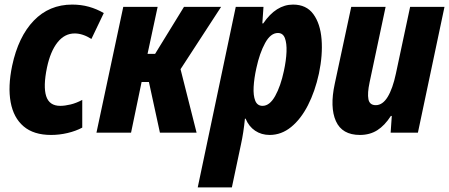

<svg xmlns="http://www.w3.org/2000/svg" viewBox="-20 -579 1960 838"><path d="M203 10Q127 10 83 -27.5Q39 -65 26.5 -133Q14 -201 33 -292Q60 -419 127.5 -489Q195 -559 295 -559Q334 -559 368 -549.5Q402 -540 433 -522L379 -409Q341 -433 306 -433Q262 -433 231 -394Q200 -355 185 -284Q168 -202 181.5 -159.5Q195 -117 243 -117Q263 -117 288 -123Q313 -129 339 -143V-22Q311 -7 275 1.5Q239 10 203 10Z M401 0 518 -549H668L624 -344H657L783 -549H945L768 -277L838 0H678L630 -221H598L552 0Z M843 239 1009 -549H1130L1125 -477H1129Q1185 -559 1259 -559Q1317 -559 1347.5 -517.5Q1378 -476 1383.5 -407.5Q1389 -339 1372 -258Q1355 -180 1324 -119.5Q1293 -59 1250.5 -24.5Q1208 10 1157 10Q1121 10 1093.5 -8.5Q1066 -27 1052 -61H1049Q1043 0 1032 50L992 239ZM1126 -117Q1157 -117 1181 -160Q1205 -203 1219 -269Q1229 -315 1230.5 -352.5Q1232 -390 1223.5 -412.5Q1215 -435 1193 -435Q1161 -435 1137 -391Q1113 -347 1099 -282Q1089 -237 1087 -199.5Q1085 -162 1094 -139.5Q1103 -117 1126 -117Z M1551 10Q1473 10 1446 -50.5Q1419 -111 1441 -213L1513 -549H1663L1593 -219Q1583 -172 1588 -146Q1593 -120 1620 -120Q1650 -120 1672 -156Q1694 -192 1708 -258L1770 -549H1920L1804 0H1685L1690 -73H1686Q1659 -31 1626.5 -10.5Q1594 10 1551 10Z"/></svg>

Font: Noto Sans Condensed ExtraBold
Style: Italic
Weight: 800
Width: 3
Italic angle: -12°
Designer: Monotype Design Team
Foundry: Monotype Imaging Inc.
Version: Version 2.013; ttfautohint (v1.8.4.7-5d5b)